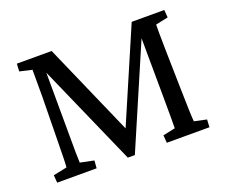

<svg xmlns="http://www.w3.org/2000/svg" viewBox="-99 -723 1028 876"><g transform="rotate(-20 415.0 -285.0)"><path d="M54.7 -573.2H223.6L419.9 -126L612.3 -573.2H770.5L773.4 -536.1L712.9 -523.4Q711.9 -505.4 713.9 -391.6L717.8 -212.9Q720.2 -82 723.6 -49.8L783.2 -37.1L781.2 0H574.2L571.3 -37.1L630.9 -49.8Q631.8 -77.6 630.9 -198.2L628.9 -487.3L418 2.9H383.8L167 -488.3L168 -213.9Q168 -74.2 169.9 -50.8L236.3 -37.1L233.4 0H42L39.1 -37.1L105.5 -50.8Q107.9 -67.4 109.4 -198.2L112.3 -391.6V-522.5L52.7 -536.1Z"/></g></svg>

Font: Crimson Pro
Style: Regular
Weight: 400
Designer: Jacques Le Bailly
Foundry: Baron von Fonthausen
Version: Version 1.003